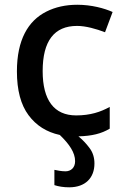

<svg xmlns="http://www.w3.org/2000/svg" viewBox="-20 -569 530 815"><path d="M298.8 115.2C298.8 143.1 280.8 158.2 257.8 158.2C240.7 158.2 222.2 154.3 210.9 151.9V216.8C228.5 222.7 250 226.1 273.9 226.1C342.3 226.1 380.9 186 380.9 125C380.9 99.6 374 77.6 359.9 59.1C345.7 40 330.1 23.9 313 9.8C370.1 8.3 410.2 -1.5 445.8 -22.9V-115.2C407.2 -93.8 363.3 -79.1 303.2 -79.1C209.5 -79.1 161.1 -144 161.1 -267.1C161.1 -395 210 -459 307.1 -459C344.2 -459 388.7 -446.3 425.8 -432.1L458 -518.1C423.3 -533.7 368.2 -548.8 308.1 -548.8C258.8 -548.8 214.8 -539.1 176.3 -519.5C99.1 -480.5 51.8 -399.4 51.8 -266.1C51.8 -186 68.4 -124 101.1 -80.1C133.8 -36.1 177.7 -8.3 233.9 3.9C274.4 43 298.8 78.6 298.8 115.2Z"/></svg>

Font: Noto Reveo Sans
Style: Regular
Weight: 500
Designer: Monotype Design Team
Foundry: Monotype Imaging Inc.
Version: Version 2.007